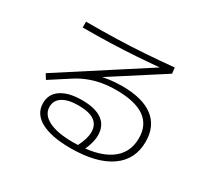

<svg xmlns="http://www.w3.org/2000/svg" viewBox="-156 -972 1313 1234"><g transform="rotate(30 500.0 -355.0)"><path d="M490 37Q349 37 271.5 -5Q194 -47 194 -127Q194 -194 249.5 -231Q305 -268 403 -268Q502 -268 553 -231Q604 -194 604 -122Q604 -94 595.5 -63Q587 -32 567 10L521 1Q541 -40 549 -68Q557 -96 557 -119Q557 -227 401 -227Q325 -227 283.5 -201Q242 -175 242 -127Q242 -69 305.5 -36.5Q369 -4 486 -4Q659 -4 750 -64Q841 -124 841 -238Q841 -336 771 -385Q701 -434 562 -434Q504 -434 454.5 -425Q405 -416 359.5 -398Q314 -380 269 -350L136 -264L113 -301L760 -719L759 -702Q662 -693 567 -686.5Q472 -680 375 -677Q278 -674 172 -674V-717Q290 -717 396 -720Q502 -723 604 -730Q706 -737 813 -747L818 -704L347 -401L330 -426Q358 -438 388.5 -447.5Q419 -457 451 -463Q483 -469 516.5 -472Q550 -475 583 -475Q733 -475 811.5 -415Q890 -355 890 -240Q890 -107 786 -35Q682 37 490 37Z"/></g></svg>

Font: M PLUS 2 Light
Style: Regular
Weight: 300
Designer: Coji Morishita
Foundry: UNDERFOREST DESIGN
Version: Version 1.001